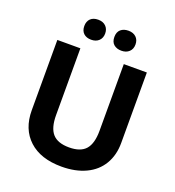

<svg xmlns="http://www.w3.org/2000/svg" viewBox="-161 -1044 1079 1181"><g transform="rotate(20 378.0 -453.5)"><path d="M229.5 -899.7Q247.6 -917 279.3 -917Q311 -917 329.6 -898.9Q348.1 -880.9 348.1 -851.3Q348.1 -821.8 329.6 -804Q311 -786.1 279.5 -786.1Q248 -786.1 229.7 -803.2Q211.4 -820.3 211.4 -851.3Q211.4 -882.3 229.5 -899.7ZM408.2 -851.3Q408.2 -883.8 427.2 -900.4Q446.3 -917 477.5 -917Q508.8 -917 527.6 -899.4Q546.4 -881.8 546.4 -851.6Q546.4 -821.3 527.3 -803.7Q508.3 -786.1 477.3 -786.1Q446.3 -786.1 427.2 -802.5Q408.2 -818.8 408.2 -851.3ZM670.9 -713.9V-252Q670.9 -172.9 635.5 -113.3Q600.1 -53.7 533 -22Q465.8 9.8 375 9.8Q237.8 9.8 161.4 -60.5Q85 -130.9 85 -253.9V-713.9H235.8V-276.9Q235.8 -193.8 269.5 -155.5Q303.2 -117.2 378.2 -117.2Q453.1 -117.2 486.6 -155.8Q520 -194.3 520 -277.8V-713.9Z"/></g></svg>

Font: Open Sans Hebrew
Style: Bold
Weight: 700
Foundry: Ascender Corporation, Yanek Iontef
Version: Version 2.001;PS 002.001;hotconv 1.0.70;makeotf.lib2.5.58329